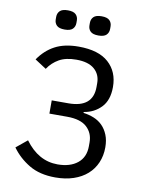

<svg xmlns="http://www.w3.org/2000/svg" viewBox="-97 -962 795 1043"><g transform="rotate(10 300.0 -441.0)"><path d="M281 12Q195 12 136.5 -23Q78 -58 40 -111L101 -161Q175 -60 281 -60Q350 -60 391 -93Q432 -126 432 -187V-208Q432 -259 397 -291.5Q362 -324 288 -324H190V-397H282Q417 -397 417 -511V-532Q417 -580 383.5 -609Q350 -638 284 -638Q226 -638 189 -617Q152 -596 128 -560L65 -601Q101 -654 153.5 -682Q206 -710 284 -710Q394 -710 449.5 -660Q505 -610 505 -526Q505 -453 467 -413.5Q429 -374 372 -365V-360Q403 -356 430 -345Q457 -334 477 -314Q497 -294 509 -264.5Q521 -235 521 -196Q521 -150 504.5 -111.5Q488 -73 457 -45.5Q426 -18 381.5 -3Q337 12 281 12ZM192 -788Q161 -788 148 -801Q135 -814 135 -834V-848Q135 -868 148 -881Q161 -894 192 -894Q223 -894 236 -881Q249 -868 249 -848V-834Q249 -814 236 -801Q223 -788 192 -788ZM378 -788Q347 -788 334 -801Q321 -814 321 -834V-848Q321 -868 334 -881Q347 -894 378 -894Q409 -894 422 -881Q435 -868 435 -848V-834Q435 -814 422 -801Q409 -788 378 -788Z"/></g></svg>

Font: IBM Plex Mono
Style: Regular
Weight: 400
Monospace: yes
Designer: Mike Abbink, Paul van der Laan, Pieter van Rosmalen
Foundry: Bold Monday
Version: Version 2.3